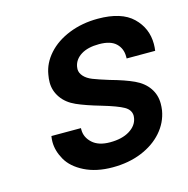

<svg xmlns="http://www.w3.org/2000/svg" viewBox="-89 -646 727 741"><g transform="rotate(-15 274.5 -275.5)"><path d="M273 9Q208 9 161 -14.5Q114 -38 93.5 -74Q73 -110 73 -146Q73 -157 75 -169H193Q193 -165 193 -162Q193 -132 217.5 -109.5Q242 -87 288 -87Q336 -87 366 -105.5Q396 -124 401 -153Q402 -158 402 -162Q402 -186 377.5 -200Q353 -214 292 -232Q233 -249 197 -265Q161 -281 141.5 -309Q122 -337 122 -370Q122 -385 125 -401Q132 -445 164.5 -481.5Q197 -518 249.5 -539Q302 -560 365 -560Q459 -560 504 -516.5Q549 -473 549 -410Q549 -397 547 -383H433Q433 -387 433 -391Q433 -423 411.5 -443.5Q390 -464 344 -464Q299 -464 272 -447Q245 -430 240 -402Q239 -397 239 -392Q239 -377 251 -363.5Q263 -350 284.5 -341.5Q306 -333 348 -320Q406 -304 441.5 -287.5Q477 -271 496 -243.5Q515 -216 515 -181Q515 -168 513 -154Q505 -107 472.5 -70Q440 -33 388.5 -12Q337 9 273 9Z"/></g></svg>

Font: Fz Poppins Med
Style: Italic
Weight: 500
Italic angle: -10°
Designer: Ninad Kale (Devanagari), Jonny Pinhorn (Latin)
Foundry: Indian Type Foundry
Version: Vit hóa bi Vntype.Com & FontZin.Com